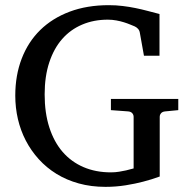

<svg xmlns="http://www.w3.org/2000/svg" viewBox="-20 -707 735 743"><path d="M619.1 -275.9Q608.4 -274.9 603.3 -268.8Q598.1 -262.7 598.1 -254.9V-23.9Q567.9 -12.7 533.7 -3.9Q504.4 3.9 466.6 10Q428.7 16.1 388.2 16.1Q332.5 16.1 284.9 2.9Q237.3 -10.3 198.5 -34.2Q159.7 -58.1 129.9 -91.1Q100.1 -124 79.8 -163.1Q59.6 -202.1 49.3 -246.3Q39.1 -290.5 39.1 -336.9Q39.1 -415.5 64 -480.2Q88.9 -544.9 135.7 -590.8Q182.6 -636.7 249.8 -661.9Q316.9 -687 400.9 -687Q429.2 -687 454.8 -683.8Q480.5 -680.7 504.4 -675.8Q528.3 -670.9 551.3 -664.8Q574.2 -658.7 597.2 -652.8V-491.2H537.1L521 -581.1Q519.5 -589.8 513.7 -595.9Q507.8 -602.1 501 -605Q493.7 -607.9 483.2 -612.3Q472.7 -616.7 459.5 -620.8Q446.3 -625 430.4 -627.9Q414.6 -630.9 397 -630.9Q342.8 -630.9 297.9 -611.8Q252.9 -592.8 220.7 -556.2Q188.5 -519.5 170.7 -465.6Q152.8 -411.6 152.8 -341.8Q152.8 -270 170.9 -213.9Q189 -157.7 222.4 -119.1Q255.9 -80.6 303.2 -60.3Q350.6 -40 409.2 -40Q425.8 -40 440.9 -42.5Q456.1 -44.9 467.8 -47.6Q479.5 -50.3 487.3 -52.7Q495.1 -55.2 497.1 -55.2V-254.9Q497.1 -262.7 491.9 -268.8Q486.8 -274.9 476.1 -275.9L409.2 -280.8V-324.2H669.9V-280.8Z"/></svg>

Font: Charis SIL Eur
Style: Regular
Weight: 400
Foundry: SIL International
Version: Version 5.000